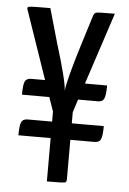

<svg xmlns="http://www.w3.org/2000/svg" viewBox="-51 -739 521 777"><g transform="rotate(5 209.0 -350.0)"><path d="M379 -243Q379 -205 373 -190.5Q367 -176 347 -176H249V-16Q249 -7 245.5 -4Q242 -1 222.5 -0.5Q203 0 169 0V-176H38Q38 -215 44 -229Q50 -243 70 -243H169V-284L149 -341H38Q38 -380 44 -394Q50 -408 70 -408H126L30 -687Q28 -694 32 -696.5Q36 -699 59 -699.5Q82 -700 122 -700L161 -563Q208 -411 209 -372Q214 -418 259 -563L297 -685Q300 -693 304.5 -696Q309 -699 329 -699.5Q349 -700 384 -700L288 -408H378Q378 -370 372 -355.5Q366 -341 347 -341H266L249 -288V-243Z"/></g></svg>

Font: Yanone Kaffeesatz
Style: Regular
Weight: 400
Designer: Yanone (Cyrillic: Daniel Pouzeot & Huerta Tipografica)
Foundry: Yanone
Version: Version 1.100;PS 001.100;hotconv 1.0.70;makeotf.lib2.5.58329